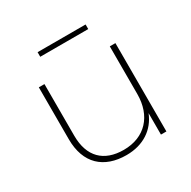

<svg xmlns="http://www.w3.org/2000/svg" viewBox="-153 -825 971 977"><g transform="rotate(-30 333.0 -337.0)"><path d="M471 -677H189V-650H471ZM522 -519V-239C522 -111 446 -27 321 -27C205 -27 138 -92 138 -216V-519H105V-214C105 -71 188 3 320 3C419 3 491 -46 523 -126V0H555V-519Z"/></g></svg>

Font: Talent ExtraLight
Style: Regular
Weight: 200
Designer: Mike Powis
Version: Version 1.001;hotconv 1.0.109;makeotfexe 2.5.65596